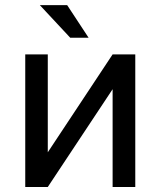

<svg xmlns="http://www.w3.org/2000/svg" viewBox="-20 -745 640 765"><path d="M428.7 -528.3 170.4 -138.2V-528.3H80.6V0H170.4L428.7 -389.6V0H519V-528.3ZM333 -594.7 247.6 -724.6H138.7L259.8 -594.7Z"/></svg>

Font: Roboto Mono
Style: Regular
Weight: 400
Monospace: yes
Designer: Google
Version: Version 3.000